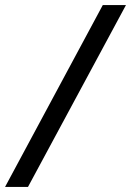

<svg xmlns="http://www.w3.org/2000/svg" viewBox="-71 -738 520 762"><path d="M-51 4H40L429 -718H337Z"/></svg>

Font: Noto Sans UI Condensed Medium
Style: Italic
Weight: 500
Width: 3
Italic angle: -12°
Designer: Monotype Design Team
Foundry: Monotype Imaging Inc.
Version: Version 1.901